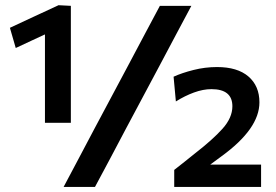

<svg xmlns="http://www.w3.org/2000/svg" viewBox="-20 -736 1086 756"><path d="M157 -252.5V-600.5Q130 -588 101.5 -574.8Q73 -561.5 42 -547L19 -626.5Q68 -649.5 115.5 -671.5Q163 -693.5 210.5 -715.5L259 -713V-252.5ZM230.5 0Q259.5 -55 287.8 -108Q316 -161 352 -229.5L484 -477Q521.5 -547.5 550.2 -601.8Q579 -656 609.5 -713H733.5Q703 -656 674.2 -601.8Q645.5 -547.5 608 -477L476 -229.5Q440 -161 411.8 -108Q383.5 -55 354 0ZM666 0V-67Q686 -82.5 706 -98.5Q726 -114.5 746.5 -131Q817.5 -186 856.2 -229.2Q895 -272.5 895 -317.5Q895 -385 812.5 -385Q780 -385 743.8 -371.8Q707.5 -358.5 672.5 -336.5L663.5 -434Q696.5 -449 742 -460.5Q787.5 -472 834.5 -472Q915 -472 958.2 -434.8Q1001.5 -397.5 1001.5 -333Q1001.5 -229 852 -120.5L808 -88H1008V0Z"/></svg>

Font: Commissioner SemiBold
Style: Regular
Weight: 600
Designer: Kostas Bartsokas
Foundry: Kostas Bartsokas
Version: Version 1.000; ttfautohint (v1.8.3)